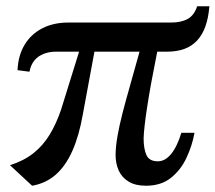

<svg xmlns="http://www.w3.org/2000/svg" viewBox="-20 -584 688 613"><path d="M82.5 9 12 -56.5Q57 -71 87.5 -95.5Q118 -120 139 -154.8Q160 -189.5 175 -234L232.5 -419H158.5Q137.5 -419 119.8 -412.2Q102 -405.5 90.2 -391.5Q78.5 -377.5 74 -355L36 -360Q38 -407 58.5 -441Q79 -475 114.8 -493.5Q150.5 -512 198 -512H525.5Q558.5 -512 579.2 -523.5Q600 -535 609.5 -564H648.5Q645.5 -527 635.8 -499.8Q626 -472.5 609.2 -454.5Q592.5 -436.5 568.5 -427.8Q544.5 -419 512.5 -419H482Q471 -364.5 463 -320.5Q455 -276.5 449.8 -242.2Q444.5 -208 441.8 -183.2Q439 -158.5 438.5 -142.5Q438.5 -109 447.5 -89Q456.5 -69 484 -69Q507 -69 526.2 -92.2Q545.5 -115.5 559 -160H601Q593.5 -118.5 575.2 -79.8Q557 -41 525.5 -16Q494 9 446 9Q412.5 9 391 -4Q369.5 -17 359.2 -39.2Q349 -61.5 349 -90.5Q349.5 -117.5 355.2 -150.2Q361 -183 371.2 -223Q381.5 -263 395.5 -311.8Q409.5 -360.5 425.5 -419H281.5L244.5 -219Q232.5 -150.5 211 -102.2Q189.5 -54 157.8 -26.2Q126 1.5 82.5 9Z"/></svg>

Font: Merriweather 120pt Medium
Style: Italic
Weight: 500
Italic angle: -7.8°
Version: Version 2.101